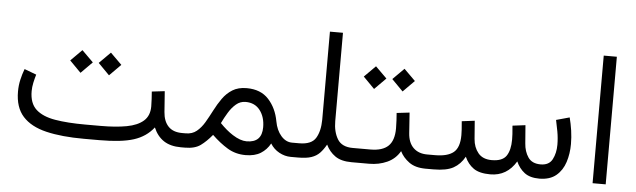

<svg xmlns="http://www.w3.org/2000/svg" viewBox="-45 -825 3299 996"><g transform="rotate(5 1604.5 -327.0)"><path d="M515.1 -457.5 574.2 -398.9 515.1 -339.4 456.5 -398.9ZM366.7 -457.5 425.8 -398.9 366.7 -339.4 308.1 -398.9ZM743.7 -274.9 810.5 -282.7 818.4 -174.8Q821.8 -127.4 846.7 -100.8Q871.6 -74.2 918.9 -74.2H935.5V0H918.9Q864.7 0 829.8 -22.9Q794.9 -45.9 775.9 -90.8Q737.3 -41 673.3 -20.5Q609.4 0 495.6 0H414.1Q298.3 0 217.5 -19.3Q136.7 -38.6 94.5 -85.4Q52.2 -132.3 52.2 -214.8Q52.2 -246.1 58.8 -275.6Q65.4 -305.2 76.2 -333.5L138.7 -310.1Q132.3 -289.1 127.4 -266.4Q122.6 -243.7 122.6 -222.7Q122.6 -159.7 157.2 -127.9Q191.9 -96.2 257.3 -85.2Q322.8 -74.2 414.1 -74.2H495.6Q573.7 -74.2 630.1 -84.7Q686.5 -95.2 717 -122.1Q747.6 -148.9 747.6 -197.8Q747.6 -216.3 746.3 -236.6Q745.1 -256.8 743.7 -274.9Z M939.9 0H916V-74.2H938Q971.7 -74.2 994.6 -93Q1017.6 -111.8 1035.2 -141.6Q1052.7 -171.4 1069.8 -204.8Q1086.9 -238.3 1107.9 -268.1Q1128.9 -297.9 1158.9 -316.7Q1189 -335.4 1232.9 -335.4Q1306.2 -335.4 1347.4 -290.3Q1388.7 -245.1 1400.9 -177.2Q1409.2 -131.3 1434.1 -102.8Q1459 -74.2 1491.7 -74.2H1508.8V0H1491.7Q1460 0 1430.7 -16.1Q1401.4 -32.2 1384.3 -60.5Q1366.2 -27.3 1335.4 -8.1Q1304.7 11.2 1256.8 11.2Q1204.6 11.2 1163.1 -13.7Q1121.6 -38.6 1080.1 -78.6Q1050.8 -43 1021.2 -21.5Q991.7 0 939.9 0ZM1233.4 -263.7Q1205.6 -263.7 1183.8 -245.1Q1162.1 -226.6 1145.3 -198.7Q1128.4 -170.9 1115.2 -143.1Q1148.9 -107.9 1182.6 -86.4Q1223.1 -60.5 1255.9 -60.5Q1335.4 -60.5 1335.4 -140.6Q1335.4 -193.8 1308.6 -228.8Q1281.7 -263.7 1233.4 -263.7Z M1637.2 -206.1V-665H1705.1V-205.1Q1705.1 -149.4 1727.8 -111.8Q1750.5 -74.2 1807.6 -74.2H1826.7V0H1808.1Q1753.4 0 1722.2 -22Q1690.9 -43.9 1673.8 -80.1Q1658.7 -53.2 1641.6 -35.4Q1624.5 -17.6 1598.4 -8.8Q1572.3 0 1529.3 0H1489.3V-74.2H1528.8Q1592.8 -74.2 1614.7 -110.6Q1636.7 -147 1637.2 -206.1Z M2039.6 -506.8 2098.6 -448.2 2039.6 -388.7 1981 -448.2ZM1891.1 -506.8 1950.2 -448.2 1891.1 -388.7 1832.5 -448.2ZM1807.1 -74.2H1899.4Q1962.4 -74.2 1992.4 -103Q2022.5 -131.8 2022.5 -194.8Q2022.5 -216.8 2021.2 -236.6Q2020 -256.3 2018.6 -274.9L2085.4 -282.7L2092.8 -176.3Q2096.2 -126.5 2123.3 -100.3Q2150.4 -74.2 2194.8 -74.2H2209.5V0H2193.8Q2139.6 0 2107.2 -23.7Q2074.7 -47.4 2059.1 -79.6Q2035.6 -38.6 1992.9 -19.3Q1950.2 0 1899.4 0H1807.1Z M2530.3 0Q2473.1 0 2442.9 -21.2Q2412.6 -42.5 2396 -80.1Q2374 -40 2338.1 -20Q2302.2 0 2234.9 0H2189.9V-74.2H2235.8Q2301.3 -74.2 2332.3 -99.6Q2363.3 -125 2363.3 -189.5Q2363.3 -202.1 2362.3 -218.5Q2361.3 -234.9 2358.9 -261.7L2425.8 -270L2433.1 -175.8Q2436.5 -132.3 2460.4 -103.3Q2484.4 -74.2 2531.2 -74.2Q2586.4 -74.2 2606.9 -104.2Q2627.4 -134.3 2627.4 -189.5Q2627.4 -202.1 2626.5 -218.5Q2625.5 -234.9 2623 -261.7L2689.9 -270L2697.3 -175.8Q2700.2 -133.8 2720.5 -104Q2740.7 -74.2 2785.6 -74.2Q2829.6 -74.2 2846.7 -106.9Q2863.8 -139.6 2863.8 -183.1Q2863.8 -217.8 2857.4 -252.7Q2851.1 -287.6 2845.7 -311L2915 -330.1Q2923.3 -298.3 2928.5 -263.2Q2933.6 -228 2933.6 -192.9Q2933.6 -142.6 2919.4 -98.6Q2905.3 -54.7 2873 -27.6Q2840.8 -0.5 2786.1 0Q2736.3 0 2708 -21.7Q2679.7 -43.5 2664.1 -79.1Q2616.7 0 2530.3 0Z M3131.3 -665V-0.5H3063V-665Z"/></g></svg>

Font: Vazirmatn FD Light
Style: Regular
Weight: 300
Designer: Saber Rastikerdar
Foundry: Saber Rastikerdar
Version: Version 33.003